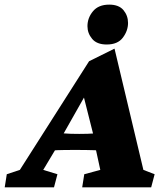

<svg xmlns="http://www.w3.org/2000/svg" viewBox="-66 -798 704 818"><path d="M-45.9 0 -37.1 -55.7 18.6 -74.2 313.5 -537.1 421.9 -590.8 544.9 -74.2 592.8 -55.7 578.1 0H284.2L293 -55.7L361.3 -74.2L336.9 -186.5L332 -222.7L279.3 -431.6L307.6 -410.2L204.1 -227.5L192.4 -198.2L118.2 -74.2L178.7 -55.7L164.1 0ZM146.5 -156.2 165 -232.4Q187.5 -231.4 209.5 -229.5Q231.4 -227.5 271.5 -227.5Q310.5 -227.5 335.4 -229.5Q360.4 -231.4 381.8 -232.4L363.3 -157.2Q354.5 -157.2 329.6 -158.2Q304.7 -159.2 253.9 -159.2Q203.1 -159.2 178.7 -158.2Q154.3 -157.2 146.5 -156.2ZM388.7 -608.4Q346.7 -608.4 326.7 -632.3Q306.6 -656.2 306.6 -686.5Q306.6 -721.7 330.1 -750Q353.5 -778.3 399.4 -778.3Q440.4 -778.3 460 -754.9Q479.5 -731.4 479.5 -700.2Q479.5 -667 457.5 -637.7Q435.5 -608.4 388.7 -608.4Z"/></svg>

Font: Crimson Pro Black
Style: Italic
Weight: 900
Italic angle: -12°
Designer: Jacques Le Bailly
Foundry: Baron von Fonthausen
Version: Version 1.003